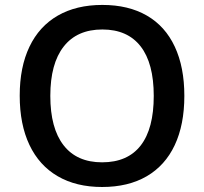

<svg xmlns="http://www.w3.org/2000/svg" viewBox="-20 -745 825 775"><path d="M392.1 9.8Q287.6 9.8 212.9 -33.7Q138.2 -77.1 98.9 -159.9Q59.6 -242.7 59.6 -358.9Q59.6 -474.1 98.9 -556.4Q138.2 -638.7 213.1 -681.9Q288.1 -725.1 393.1 -725.1Q498.5 -725.1 572.8 -682.1Q647 -639.2 685.5 -556.6Q724.1 -474.1 724.1 -357.9Q724.1 -241.7 685.3 -159.2Q646.5 -76.7 572 -33.4Q497.6 9.8 392.1 9.8ZM392.1 -89.8Q495.1 -89.8 547.9 -157.7Q600.6 -225.6 600.6 -357.9Q600.6 -489.7 547.6 -557.9Q494.6 -626 393.1 -626Q291 -626 237.1 -557.1Q183.1 -488.3 183.1 -357.9Q183.1 -227.5 236.6 -158.7Q290 -89.8 392.1 -89.8Z"/></svg>

Font: Viking Open Sans Light
Style: Bold
Weight: 600
Foundry: Ascender Corporation
Version: Version 2.001